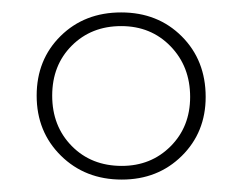

<svg xmlns="http://www.w3.org/2000/svg" viewBox="-20 -682 389 309"><path d="M176 -393Q117 -393 78 -431.5Q39 -470 39 -528Q39 -586 77.5 -624Q116 -662 175 -662Q234 -662 272.5 -623.5Q311 -585 311 -526Q311 -469 272.5 -431Q234 -393 176 -393ZM176 -415Q223 -415 254.5 -446.5Q286 -478 286 -526Q286 -575 254.5 -607.5Q223 -640 175 -640Q127 -640 95.5 -608.5Q64 -577 64 -528Q64 -479 95.5 -447Q127 -415 176 -415Z"/></svg>

Font: EauTestInfant Extralight
Style: Regular
Weight: 250
Designer: Christian Thalmann (Catharsis Fonts)
Version: Version 0.001;PS 000.001;hotconv 1.0.88;makeotf.lib2.5.64775